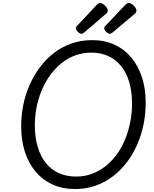

<svg xmlns="http://www.w3.org/2000/svg" viewBox="-20 -1267 1050 1306"><path d="M489 19Q406 19 338.5 -11.5Q271 -42 223 -98.5Q175 -155 149.5 -233.5Q124 -312 124 -408Q124 -481 138 -551.5Q152 -622 181 -688Q210 -754 251.5 -809.5Q293 -865 346.5 -906.5Q400 -948 466 -971Q532 -994 608 -994Q691 -994 758 -963.5Q825 -933 872.5 -876.5Q920 -820 945.5 -742Q971 -664 971 -568Q971 -493 956.5 -421Q942 -349 913 -283Q884 -217 842 -162Q800 -107 746.5 -66.5Q693 -26 628.5 -3.5Q564 19 489 19ZM498 -66Q556 -66 606.5 -85Q657 -104 699.5 -138Q742 -172 775.5 -218.5Q809 -265 831.5 -320.5Q854 -376 866 -436.5Q878 -497 878 -561Q878 -644 859 -708.5Q840 -773 803.5 -818Q767 -863 716 -886Q665 -909 600 -909Q542 -909 491 -890Q440 -871 397.5 -836.5Q355 -802 321.5 -756Q288 -710 264.5 -654.5Q241 -599 229 -539Q217 -479 217 -416Q217 -333 236.5 -268Q256 -203 292 -158Q328 -113 380 -89.5Q432 -66 498 -66ZM534 -1037Q523 -1037 509.5 -1050.5Q496 -1064 496 -1074Q496 -1078 497 -1081.5Q498 -1085 505 -1092L640 -1236Q645 -1241 650 -1244Q655 -1247 660 -1247Q671 -1247 683 -1238.5Q695 -1230 704 -1218Q713 -1206 713 -1196Q713 -1189 710.5 -1183.5Q708 -1178 697 -1170L553 -1046Q547 -1042 542.5 -1039.5Q538 -1037 534 -1037ZM727 -1037Q716 -1037 702.5 -1050.5Q689 -1064 689 -1074Q689 -1078 690 -1082Q691 -1086 698 -1092L834 -1236Q840 -1241 845 -1244Q850 -1247 856 -1247Q866 -1247 878 -1238.5Q890 -1230 899 -1218Q908 -1206 908 -1196Q908 -1189 905.5 -1183.5Q903 -1178 893 -1170L746 -1046Q740 -1042 735.5 -1039.5Q731 -1037 727 -1037Z"/></svg>

Font: Playwrite DE VA
Style: Regular
Weight: 400
Designer: Veronika Burian, José Scaglione
Foundry: TypeTogether
Version: Version 1.002